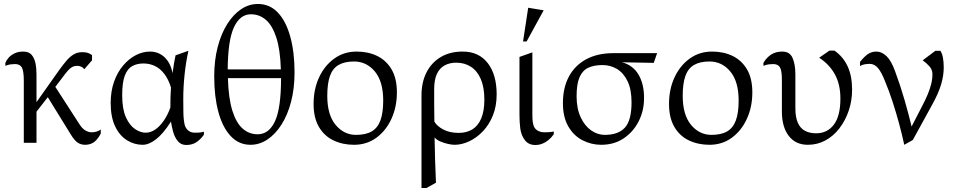

<svg xmlns="http://www.w3.org/2000/svg" viewBox="-20 -720 4809 968"><path d="M100 0V-312Q100 -363 90 -380Q80 -397 56 -397Q46 -397 33.5 -395.5Q21 -394 7 -388V-403Q12 -416 23.5 -429Q35 -442 53.5 -451Q72 -460 97 -460Q125 -460 139 -444Q153 -428 158.5 -402.5Q164 -377 164 -346V-205L280 -369Q299 -395 316 -415Q333 -435 352 -446Q371 -457 394 -457Q413 -457 424 -453Q435 -449 444 -442V-416L405 -371Q398 -380 389 -384Q380 -388 369 -388Q351 -388 337.5 -378Q324 -368 309 -348L259 -282L381 -93Q395 -71 411 -62Q427 -53 441 -53Q455 -53 466.5 -56.5Q478 -60 488 -67V-46Q469 -12 450.5 -1Q432 10 409 10Q388 10 371.5 -1Q355 -12 335 -45L221 -230L164 -157V0Z M699 10Q657 10 620 -13Q583 -36 560.5 -83Q538 -130 538 -201Q538 -260 555 -308Q572 -356 601 -390Q630 -424 665 -442Q700 -460 736 -460Q779 -460 809.5 -431.5Q840 -403 850 -351Q853 -376 857 -399Q861 -422 865 -441L930 -464Q917 -406 910.5 -343Q904 -280 904 -222Q904 -191 904.5 -154.5Q905 -118 911 -91Q916 -73 929 -62Q942 -51 963 -51Q974 -51 983 -51.5Q992 -52 1008 -56V-41Q993 -19 971.5 -4Q950 11 919 11Q892 11 876 -9Q860 -29 852.5 -57Q845 -85 842 -107Q803 -46 767 -18Q731 10 699 10ZM714 -51Q739 -51 762 -66.5Q785 -82 805 -110.5Q825 -139 839 -178Q839 -206 839.5 -228.5Q840 -251 842 -279Q829 -321 808 -348Q787 -375 760.5 -387.5Q734 -400 703 -400Q671 -400 647 -387Q623 -374 609.5 -339.5Q596 -305 596 -240Q596 -171 614.5 -129.5Q633 -88 660.5 -69.5Q688 -51 714 -51Z M1243 10Q1184 10 1143 -34Q1102 -78 1081 -155.5Q1060 -233 1060 -335Q1060 -416 1077.5 -483Q1095 -550 1125.5 -598.5Q1156 -647 1195.5 -673.5Q1235 -700 1280 -700Q1340 -700 1381 -656.5Q1422 -613 1443.5 -535Q1465 -457 1465 -355Q1465 -274 1447.5 -207Q1430 -140 1399 -91.5Q1368 -43 1328 -16.5Q1288 10 1243 10ZM1279 -43Q1336 -43 1366.5 -109Q1397 -175 1397 -326H1129Q1132 -224 1151.5 -162Q1171 -100 1203.5 -71.5Q1236 -43 1279 -43ZM1128 -370H1396Q1393 -470 1373 -531Q1353 -592 1320.5 -620Q1288 -648 1245 -648Q1190 -648 1159.5 -582.5Q1129 -517 1128 -370Z M1765 10Q1708 10 1661.5 -12Q1615 -34 1588 -80Q1561 -126 1561 -196Q1561 -270 1588.5 -329.5Q1616 -389 1665 -424.5Q1714 -460 1778 -460Q1836 -460 1881.5 -438Q1927 -416 1954 -370.5Q1981 -325 1981 -254Q1981 -181 1953.5 -121Q1926 -61 1877.5 -25.5Q1829 10 1765 10ZM1775 -40Q1824 -40 1854 -57.5Q1884 -75 1898 -113Q1912 -151 1912 -213Q1912 -309 1870 -359.5Q1828 -410 1765 -410Q1717 -410 1687 -392.5Q1657 -375 1643.5 -337Q1630 -299 1630 -237Q1630 -141 1672 -90.5Q1714 -40 1775 -40Z M2105 228V-238Q2105 -305 2130 -354.5Q2155 -404 2201.5 -432Q2248 -460 2313 -460Q2394 -460 2439 -402Q2484 -344 2484 -244Q2484 -185 2465 -138Q2446 -91 2414.5 -58Q2383 -25 2345.5 -7.5Q2308 10 2272 10Q2258 10 2238 5.5Q2218 1 2199.5 -7Q2181 -15 2171 -27Q2172 27 2173.5 84.5Q2175 142 2178 201L2130 228ZM2293 -50Q2332 -50 2361 -67.5Q2390 -85 2406 -122.5Q2422 -160 2422 -218Q2422 -280 2404 -321.5Q2386 -363 2354 -383.5Q2322 -404 2280 -404Q2247 -404 2222 -390.5Q2197 -377 2183 -348Q2169 -319 2169 -271Q2169 -236 2169 -194.5Q2169 -153 2170 -107Q2183 -84 2215 -67Q2247 -50 2293 -50Z M2679 11Q2645 11 2626.5 -13Q2608 -37 2603 -72Q2601 -88 2600 -106Q2599 -124 2599 -143V-433L2664 -456V-146Q2664 -135 2664.5 -121.5Q2665 -108 2668 -95Q2672 -74 2687.5 -63.5Q2703 -53 2724 -53Q2734 -53 2745 -53.5Q2756 -54 2772 -57V-43Q2759 -25 2744 -13Q2729 -1 2713 5Q2697 11 2679 11ZM2617 -511 2643 -681 2721 -668 2635 -511Z M3011 10Q2961 10 2916.5 -13Q2872 -36 2845 -83Q2818 -130 2818 -200Q2818 -278 2848.5 -334.5Q2879 -391 2936 -421.5Q2993 -452 3072 -452H3293L3276 -403L3116 -406Q3172 -391 3200 -342.5Q3228 -294 3227 -223Q3227 -162 3200 -108.5Q3173 -55 3124.5 -22.5Q3076 10 3011 10ZM3029 -40Q3097 -40 3130.5 -76.5Q3164 -113 3164 -204Q3164 -269 3144 -310.5Q3124 -352 3091 -372Q3058 -392 3018 -392Q2975 -392 2946 -378.5Q2917 -365 2902 -331Q2887 -297 2887 -235Q2887 -173 2907.5 -129Q2928 -85 2960.5 -62.5Q2993 -40 3029 -40Z M3557 10Q3500 10 3453.5 -12Q3407 -34 3380 -80Q3353 -126 3353 -196Q3353 -270 3380.5 -329.5Q3408 -389 3457 -424.5Q3506 -460 3570 -460Q3628 -460 3673.5 -438Q3719 -416 3746 -370.5Q3773 -325 3773 -254Q3773 -181 3745.5 -121Q3718 -61 3669.5 -25.5Q3621 10 3557 10ZM3567 -40Q3616 -40 3646 -57.5Q3676 -75 3690 -113Q3704 -151 3704 -213Q3704 -309 3662 -359.5Q3620 -410 3557 -410Q3509 -410 3479 -392.5Q3449 -375 3435.5 -337Q3422 -299 3422 -237Q3422 -141 3464 -90.5Q3506 -40 3567 -40Z M4053 10Q3991 10 3956.5 -35Q3922 -80 3922 -158V-318Q3922 -365 3912 -381Q3902 -397 3878 -397Q3868 -397 3855.5 -395.5Q3843 -394 3829 -388V-403Q3843 -428 3866.5 -444Q3890 -460 3924 -460Q3962 -460 3976 -427.5Q3990 -395 3990 -346V-174Q3990 -130 4002 -102Q4014 -74 4037.5 -61Q4061 -48 4095 -48Q4151 -48 4184 -91.5Q4217 -135 4217 -223Q4217 -295 4189 -345.5Q4161 -396 4110 -429L4162 -465H4187Q4231 -434 4253.5 -385.5Q4276 -337 4276 -268Q4276 -212 4259 -162Q4242 -112 4212 -73Q4182 -34 4141.5 -12Q4101 10 4053 10Z M4539 10Q4528 -41 4513 -96.5Q4498 -152 4480.5 -206Q4463 -260 4443 -308Q4424 -357 4406 -377.5Q4388 -398 4365 -398Q4352 -398 4338 -395.5Q4324 -393 4316 -386V-408Q4342 -440 4360 -450Q4378 -460 4398 -460Q4426 -460 4450 -436.5Q4474 -413 4493 -360Q4519 -290 4540 -217.5Q4561 -145 4576 -82L4628 -183Q4645 -215 4656.5 -242.5Q4668 -270 4674.5 -295.5Q4681 -321 4681 -346Q4681 -369 4665.5 -386Q4650 -403 4632 -416L4696 -464H4721Q4730 -451 4734 -429Q4738 -407 4738 -379Q4738 -340 4725 -295Q4712 -250 4678 -189L4582 -14Z"/></svg>

Font: Ancizar Serif Light
Style: Regular
Weight: 300
Designer: Cesar Puertas, Viviana Monsalve, Julian Moncada, Julian Prieto, Jose Castro, Felipe Aragon, Mariel Hernandez, Sara Alarc
Version: Version 8.100